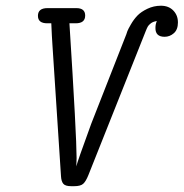

<svg xmlns="http://www.w3.org/2000/svg" viewBox="-20 -639 638 667"><path d="M111.8 -584Q111.8 -610.8 145 -610.8H245.1Q275.9 -610.8 275.9 -585Q275.9 -558.1 243.2 -558.1H221.2Q246.1 -166 246.1 -89.8Q246.1 -81.1 245.6 -74.5Q245.1 -67.9 245.1 -61Q248 -75.2 296.9 -209L418.9 -520Q419.9 -523.9 422.4 -530.5Q424.8 -537.1 434.8 -554.4Q444.8 -571.8 457.5 -585Q470.2 -598.1 492.2 -608.6Q514.2 -619.1 539.1 -619.1Q565.9 -619.1 582 -602.5Q598.1 -585.9 598.1 -561Q598.1 -536.1 584 -523.7Q569.8 -511.2 551.8 -511.2Q519.5 -511.2 520 -542Q520 -555.2 524.9 -565.9Q511.7 -564 503.9 -557.9Q496.1 -551.8 493.2 -546.4Q490.2 -541 485.8 -529.8L287.1 -30.8Q278.3 -8.8 269 -0.5Q259.8 7.8 237.8 7.8H227.1Q207 7.8 200 -0.5Q192.9 -8.8 191.9 -26.9L162.1 -483.9Q160.2 -509.8 158.2 -558.1H144Q111.8 -558.1 111.8 -584Z"/></svg>

Font: CMU Typewriter Text
Style: LightOblique
Weight: 200
Italic angle: -9.46001°
Version: Version 0.7.0